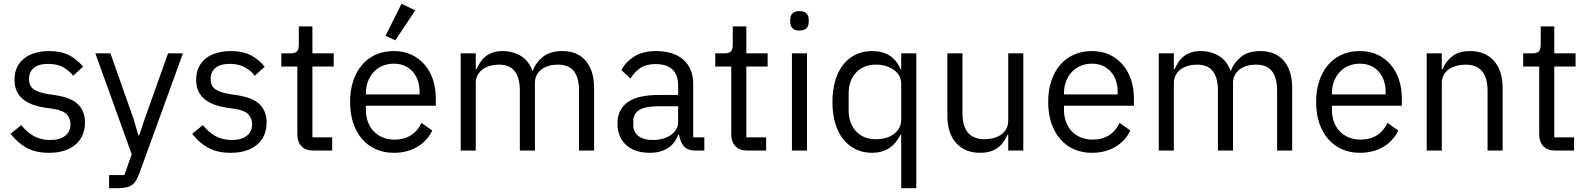

<svg xmlns="http://www.w3.org/2000/svg" viewBox="-20 -799 8426 1019"><path d="M240 12Q168 12 119.5 -15.5Q71 -43 36 -89L93 -135Q123 -97 160 -76.5Q197 -56 246 -56Q297 -56 325.5 -78Q354 -100 354 -140Q354 -170 334.5 -191.5Q315 -213 264 -221L223 -227Q187 -232 157 -242.5Q127 -253 104.5 -270.5Q82 -288 69.5 -314Q57 -340 57 -376Q57 -414 71 -442.5Q85 -471 109.5 -490Q134 -509 168 -518.5Q202 -528 241 -528Q304 -528 346.5 -506Q389 -484 421 -445L368 -397Q351 -421 318 -440.5Q285 -460 235 -460Q185 -460 159.5 -438.5Q134 -417 134 -380Q134 -342 159.5 -325Q185 -308 233 -300L273 -294Q359 -281 395 -244.5Q431 -208 431 -149Q431 -74 380 -31Q329 12 240 12Z M872 -516H951L720 120Q711 143 702 158.5Q693 174 680 183Q667 192 647.5 196Q628 200 600 200H559V130H640L679 20L486 -516H566L690 -165L714 -81H719L747 -165Z M1204 12Q1132 12 1083.5 -15.5Q1035 -43 1000 -89L1057 -135Q1087 -97 1124 -76.5Q1161 -56 1210 -56Q1261 -56 1289.5 -78Q1318 -100 1318 -140Q1318 -170 1298.5 -191.5Q1279 -213 1228 -221L1187 -227Q1151 -232 1121 -242.5Q1091 -253 1068.5 -270.5Q1046 -288 1033.5 -314Q1021 -340 1021 -376Q1021 -414 1035 -442.5Q1049 -471 1073.5 -490Q1098 -509 1132 -518.5Q1166 -528 1205 -528Q1268 -528 1310.5 -506Q1353 -484 1385 -445L1332 -397Q1315 -421 1282 -440.5Q1249 -460 1199 -460Q1149 -460 1123.5 -438.5Q1098 -417 1098 -380Q1098 -342 1123.5 -325Q1149 -308 1197 -300L1237 -294Q1323 -281 1359 -244.5Q1395 -208 1395 -149Q1395 -74 1344 -31Q1293 12 1204 12Z M1643 0Q1601 0 1579.5 -23.5Q1558 -47 1558 -85V-446H1473V-516H1521Q1547 -516 1556.5 -526.5Q1566 -537 1566 -563V-659H1638V-516H1751V-446H1638V-70H1743V0Z M2070 12Q2017 12 1974.5 -7Q1932 -26 1901.5 -61.5Q1871 -97 1854.5 -146.5Q1838 -196 1838 -258Q1838 -319 1854.5 -369Q1871 -419 1901.5 -454.5Q1932 -490 1974.5 -509Q2017 -528 2070 -528Q2122 -528 2163 -509Q2204 -490 2233 -456.5Q2262 -423 2277.5 -377Q2293 -331 2293 -276V-238H1922V-214Q1922 -181 1932.5 -152.5Q1943 -124 1962.5 -103Q1982 -82 2010.5 -70Q2039 -58 2075 -58Q2124 -58 2160.5 -81Q2197 -104 2217 -147L2274 -106Q2249 -53 2196 -20.5Q2143 12 2070 12ZM2070 -461Q2037 -461 2010 -449.5Q1983 -438 1963.5 -417Q1944 -396 1933 -367.5Q1922 -339 1922 -305V-298H2207V-309Q2207 -378 2169.5 -419.5Q2132 -461 2070 -461ZM2078 -585 2026 -609 2111 -779 2184 -744Z M2425 0V-516H2505V-432H2509Q2518 -452 2529.5 -469.5Q2541 -487 2557.5 -500Q2574 -513 2596 -520.5Q2618 -528 2648 -528Q2699 -528 2742 -503.5Q2785 -479 2806 -423H2808Q2822 -465 2860.5 -496.5Q2899 -528 2965 -528Q3044 -528 3088.5 -476.5Q3133 -425 3133 -331V0H3053V-317Q3053 -386 3026 -421Q2999 -456 2940 -456Q2916 -456 2894.5 -450Q2873 -444 2856 -432Q2839 -420 2829 -401.5Q2819 -383 2819 -358V0H2739V-317Q2739 -386 2712 -421Q2685 -456 2628 -456Q2604 -456 2582 -450Q2560 -444 2543 -432Q2526 -420 2515.5 -401.5Q2505 -383 2505 -358V0Z M3673 0Q3628 0 3608.5 -24Q3589 -48 3584 -84H3579Q3562 -36 3523 -12Q3484 12 3430 12Q3348 12 3302.5 -30Q3257 -72 3257 -144Q3257 -217 3310.5 -256Q3364 -295 3477 -295H3579V-346Q3579 -401 3549 -430Q3519 -459 3457 -459Q3410 -459 3378.5 -438Q3347 -417 3326 -382L3278 -427Q3299 -469 3345 -498.5Q3391 -528 3461 -528Q3555 -528 3607 -482Q3659 -436 3659 -354V-70H3718V0ZM3443 -56Q3473 -56 3498 -63Q3523 -70 3541 -83Q3559 -96 3569 -113Q3579 -130 3579 -150V-235H3473Q3404 -235 3372.5 -215Q3341 -195 3341 -157V-136Q3341 -98 3368.5 -77Q3396 -56 3443 -56Z M3946 0Q3904 0 3882.5 -23.5Q3861 -47 3861 -85V-446H3776V-516H3824Q3850 -516 3859.5 -526.5Q3869 -537 3869 -563V-659H3941V-516H4054V-446H3941V-70H4046V0Z M4223 -637Q4197 -637 4185.5 -649.5Q4174 -662 4174 -682V-695Q4174 -715 4185.5 -727.5Q4197 -740 4223 -740Q4249 -740 4260.5 -727.5Q4272 -715 4272 -695V-682Q4272 -662 4260.5 -649.5Q4249 -637 4223 -637ZM4183 -516H4263V0H4183Z M4763 -84H4759Q4712 12 4608 12Q4560 12 4521 -7Q4482 -26 4454.5 -61Q4427 -96 4412.5 -146Q4398 -196 4398 -258Q4398 -320 4412.5 -370Q4427 -420 4454.5 -455Q4482 -490 4521 -509Q4560 -528 4608 -528Q4662 -528 4700.5 -504.5Q4739 -481 4759 -432H4763V-516H4843V200H4763ZM4630 -60Q4657 -60 4681.5 -67Q4706 -74 4724 -87.5Q4742 -101 4752.5 -120.5Q4763 -140 4763 -165V-357Q4763 -378 4752.5 -396.5Q4742 -415 4724 -428Q4706 -441 4681.5 -448.5Q4657 -456 4630 -456Q4562 -456 4523 -413.5Q4484 -371 4484 -302V-214Q4484 -145 4523 -102.5Q4562 -60 4630 -60Z M5331 -84H5327Q5319 -66 5307.5 -48.5Q5296 -31 5279 -17.5Q5262 -4 5238 4Q5214 12 5182 12Q5102 12 5055 -39.5Q5008 -91 5008 -185V-516H5088V-199Q5088 -60 5206 -60Q5230 -60 5252.5 -66Q5275 -72 5292.5 -84Q5310 -96 5320.5 -114.5Q5331 -133 5331 -159V-516H5411V0H5331Z M5775 12Q5722 12 5679.5 -7Q5637 -26 5606.5 -61.5Q5576 -97 5559.5 -146.5Q5543 -196 5543 -258Q5543 -319 5559.5 -369Q5576 -419 5606.5 -454.5Q5637 -490 5679.5 -509Q5722 -528 5775 -528Q5827 -528 5868 -509Q5909 -490 5938 -456.5Q5967 -423 5982.5 -377Q5998 -331 5998 -276V-238H5627V-214Q5627 -181 5637.5 -152.5Q5648 -124 5667.5 -103Q5687 -82 5715.5 -70Q5744 -58 5780 -58Q5829 -58 5865.5 -81Q5902 -104 5922 -147L5979 -106Q5954 -53 5901 -20.5Q5848 12 5775 12ZM5775 -461Q5742 -461 5715 -449.5Q5688 -438 5668.5 -417Q5649 -396 5638 -367.5Q5627 -339 5627 -305V-298H5912V-309Q5912 -378 5874.5 -419.5Q5837 -461 5775 -461Z M6130 0V-516H6210V-432H6214Q6223 -452 6234.5 -469.5Q6246 -487 6262.5 -500Q6279 -513 6301 -520.5Q6323 -528 6353 -528Q6404 -528 6447 -503.5Q6490 -479 6511 -423H6513Q6527 -465 6565.5 -496.5Q6604 -528 6670 -528Q6749 -528 6793.5 -476.5Q6838 -425 6838 -331V0H6758V-317Q6758 -386 6731 -421Q6704 -456 6645 -456Q6621 -456 6599.5 -450Q6578 -444 6561 -432Q6544 -420 6534 -401.5Q6524 -383 6524 -358V0H6444V-317Q6444 -386 6417 -421Q6390 -456 6333 -456Q6309 -456 6287 -450Q6265 -444 6248 -432Q6231 -420 6220.5 -401.5Q6210 -383 6210 -358V0Z M7197 12Q7144 12 7101.5 -7Q7059 -26 7028.5 -61.5Q6998 -97 6981.5 -146.5Q6965 -196 6965 -258Q6965 -319 6981.5 -369Q6998 -419 7028.5 -454.5Q7059 -490 7101.5 -509Q7144 -528 7197 -528Q7249 -528 7290 -509Q7331 -490 7360 -456.5Q7389 -423 7404.5 -377Q7420 -331 7420 -276V-238H7049V-214Q7049 -181 7059.5 -152.5Q7070 -124 7089.5 -103Q7109 -82 7137.5 -70Q7166 -58 7202 -58Q7251 -58 7287.5 -81Q7324 -104 7344 -147L7401 -106Q7376 -53 7323 -20.5Q7270 12 7197 12ZM7197 -461Q7164 -461 7137 -449.5Q7110 -438 7090.5 -417Q7071 -396 7060 -367.5Q7049 -339 7049 -305V-298H7334V-309Q7334 -378 7296.5 -419.5Q7259 -461 7197 -461Z M7552 0V-516H7632V-432H7636Q7655 -476 7689.5 -502Q7724 -528 7782 -528Q7862 -528 7908.5 -476.5Q7955 -425 7955 -331V0H7875V-317Q7875 -456 7758 -456Q7734 -456 7711.5 -450Q7689 -444 7671 -432Q7653 -420 7642.5 -401.5Q7632 -383 7632 -358V0Z M8234 0Q8192 0 8170.5 -23.5Q8149 -47 8149 -85V-446H8064V-516H8112Q8138 -516 8147.5 -526.5Q8157 -537 8157 -563V-659H8229V-516H8342V-446H8229V-70H8334V0Z"/></svg>

Font: IBM Plex Sans Devanagari
Style: Regular
Weight: 400
Designer: Mike Abbink, Paul van der Laan, Pieter van Rosmalen, Erin McLaughlin
Foundry: Bold Monday
Version: Version 1.1